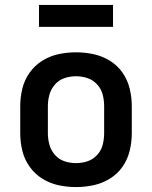

<svg xmlns="http://www.w3.org/2000/svg" viewBox="-20 -750 616 778"><path d="M288 8Q324 8 359 0.5Q394 -7 425 -26Q456 -45 476.5 -74.5Q497 -104 505.5 -139Q514 -174 514 -210V-320Q514 -356 505.5 -391Q497 -426 476.5 -455.5Q456 -485 425 -504Q394 -523 359 -530.5Q324 -538 288 -538Q252 -538 217 -530.5Q182 -523 151.5 -504Q121 -485 100 -455.5Q79 -426 70.5 -391Q62 -356 62 -320V-210Q62 -174 70.5 -139Q79 -104 100 -74.5Q121 -45 151.5 -26Q182 -7 217 0.5Q252 8 288 8ZM288 -89Q264 -89 241.5 -96.5Q219 -104 203 -122Q187 -140 180.5 -163Q174 -186 174 -210V-320Q174 -344 180.5 -367Q187 -390 203 -408Q219 -426 241.5 -433.5Q264 -441 288 -441Q312 -441 334.5 -433.5Q357 -426 373.5 -408Q390 -390 396 -367Q402 -344 402 -320V-210Q402 -186 396 -163Q390 -140 373.5 -122Q357 -104 334.5 -96.5Q312 -89 288 -89ZM138 -641H438V-730H138Z"/></svg>

Font: Iosevka Sparkle Semibold
Style: Regular
Weight: 600
Designer: Belleve Invis
Foundry: Belleve Invis
Version: Version 4.5.0; ttfautohint (v1.8.3)